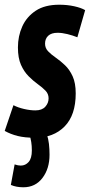

<svg xmlns="http://www.w3.org/2000/svg" viewBox="-47 -574 381 814"><path d="M-27 -19 10 -128Q29 -118 55 -112Q81 -106 103 -106Q131 -106 145 -121.5Q159 -137 159 -157Q159 -176 146 -189.5Q133 -203 113.5 -217Q94 -231 74.5 -250.5Q55 -270 42 -299Q29 -328 29 -373Q29 -421 47.5 -462Q66 -503 104.5 -528.5Q143 -554 204 -554Q238 -554 267.5 -547.5Q297 -541 314 -531L281 -416Q261 -424 238.5 -429.5Q216 -435 197 -435Q171 -435 157.5 -422.5Q144 -410 144 -389Q144 -370 157 -356.5Q170 -343 189.5 -329.5Q209 -316 228.5 -297.5Q248 -279 261 -250.5Q274 -222 274 -178Q274 -86 227 -38Q180 10 101 10Q58 10 28 2.5Q-2 -5 -27 -19ZM-1 210 15 123Q29 128 41 128Q61 128 74.5 112.5Q88 97 88 64Q88 44 85.5 28.5Q83 13 78 -5L151 -6Q158 14 160.5 36Q163 58 163 82Q163 141 133 180.5Q103 220 52 220Q22 220 -1 210Z"/></svg>

Font: Georama ExtraCondensed
Style: Bold Italic
Weight: 700
Width: 2
Italic angle: -9°
Designer: Jean-Baptiste Levee
Foundry: Production Type
Version: Version 1.000